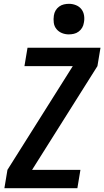

<svg xmlns="http://www.w3.org/2000/svg" viewBox="-20 -985 546 1005"><path d="M3 0 19 -96 361 -639H108L124 -735H506L490 -639L148 -96H401L385 0ZM340 -805Q321 -805 304 -812Q287 -819 275.5 -833Q264 -847 261.5 -866Q259 -885 262 -904Q264 -918 271 -930Q278 -942 289.5 -950.5Q301 -959 314.5 -962Q328 -965 341 -965Q360 -965 377.5 -958Q395 -951 406 -937Q417 -923 420 -904Q423 -885 419 -866Q417 -852 410 -840Q403 -828 391.5 -819.5Q380 -811 366.5 -808Q353 -805 340 -805Z"/></svg>

Font: Iosevka SS18
Style: Bold Italic
Weight: 700
Italic angle: -9°
Monospace: yes
Designer: Belleve Invis
Foundry: Belleve Invis
Version: Version 25.1.1; ttfautohint (v1.8.4)